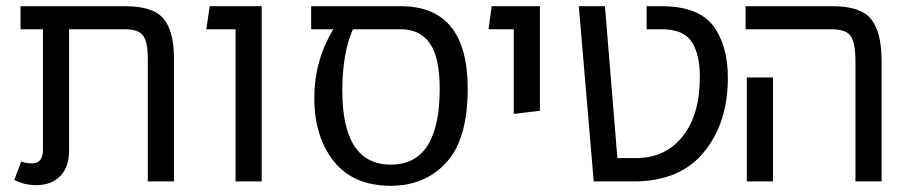

<svg xmlns="http://www.w3.org/2000/svg" viewBox="-20 -583 2935 617"><path d="M382 -563Q473 -563 506 -522.5Q539 -482 539 -396V0H455V-395Q455 -445 441 -467Q427 -489 381 -489H202V-100Q202 -46 173.5 -17Q145 12 96 12Q58 12 26 -5L48 -64Q64 -58 83 -58Q118 -58 118 -102V-489H46V-563Z M737 0V-489H643L654 -563H821V0Z M1268 -563Q1483 -563 1483 -298Q1483 -136 1414.5 -61Q1346 14 1236 14Q1115 14 1052.5 -65Q990 -144 990 -269Q990 -387 1051 -489H980V-563ZM1236 -54Q1393 -54 1393 -298Q1393 -398 1361.5 -443.5Q1330 -489 1268 -489H1114Q1080 -411 1080 -292Q1080 -54 1236 -54Z M1631 -217V-489H1550L1560 -563H1715V-227Z M1888 0 1840 -563H1924L1964 -75H2024Q2118 -75 2173.5 -144.5Q2229 -214 2229 -336Q2229 -408 2203 -448.5Q2177 -489 2105 -489H2058V-563H2105Q2224 -563 2271.5 -500.5Q2319 -438 2319 -333Q2319 -188 2242 -94Q2165 0 2016 0Z M2729 0V-387Q2729 -445 2714 -467Q2699 -489 2651 -489H2376V-563H2656Q2746 -563 2779.5 -521.5Q2813 -480 2813 -387V0ZM2380 0V-334H2464V0Z"/></svg>

Font: FiraGO Book
Style: Regular
Weight: 350
Designer: bBox Type
Foundry: bBox Type GmbH
Version: Version 1.001;PS 001.001;hotconv 1.0.88;makeotf.lib2.5.64775